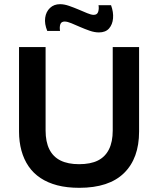

<svg xmlns="http://www.w3.org/2000/svg" viewBox="-20 -885 756 918"><path d="M359 13Q300 13 254 1Q208 -11 173.5 -34Q139 -57 116.5 -90Q94 -123 82.5 -165Q71 -207 71 -256V-660H198V-261Q198 -207 216 -171Q234 -135 269.5 -117.5Q305 -100 358 -100Q413 -100 448 -117.5Q483 -135 501 -171Q519 -207 519 -261V-660H645V-256Q645 -128 573 -57.5Q501 13 359 13ZM453 -730Q432 -730 409 -738Q386 -746 363 -756Q340 -766 321 -774Q302 -782 289 -782Q273 -782 268.5 -769Q264 -756 267 -737H206Q192 -771 196 -800Q200 -829 219 -847Q238 -865 267 -865Q287 -865 310 -857Q333 -849 355.5 -839.5Q378 -830 397 -822Q416 -814 428 -814Q445 -814 449.5 -829Q454 -844 451 -860H511Q523 -827 520.5 -797.5Q518 -768 501.5 -749Q485 -730 453 -730Z"/></svg>

Font: Bricolage Grotesque 20pt SemiBold
Style: Regular
Weight: 600
Version: Version 1.001;gftools[0.9.33.dev8+g029e19f]